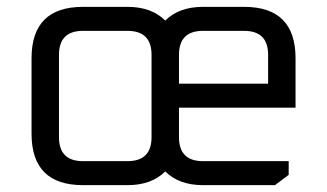

<svg xmlns="http://www.w3.org/2000/svg" viewBox="-20 -540 954 560"><path d="M72 -150V-370Q72 -520 222 -520H352Q422 -520 462 -480Q502 -520 572 -520H692Q842 -520 842 -370V-226H502V-140Q502 -70 572 -70H822V-30L782 0H572Q502 0 462 -40Q422 0 352 0H222Q72 0 72 -150ZM152 -140Q152 -70 222 -70H352Q422 -70 422 -140V-380Q422 -450 352 -450H222Q152 -450 152 -380ZM502 -296H762V-380Q762 -450 692 -450H572Q502 -450 502 -380Z"/></svg>

Font: Oxanium
Style: Regular
Weight: 400
Designer: Severin Meyer
Version: Version 1.001